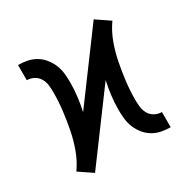

<svg xmlns="http://www.w3.org/2000/svg" viewBox="-127 -644 755 767"><g transform="rotate(-30 250.0 -260.0)"><path d="M99 7 68 -14 37 -35Q61 -69 75.5 -108.5Q90 -148 98 -189Q106 -230 111 -271.5Q116 -313 116 -355Q116 -372 114 -388.5Q112 -405 103.5 -419.5Q95 -434 80 -442Q65 -450 48 -450V-520Q69 -520 89.5 -516Q110 -512 128 -501.5Q146 -491 159.5 -474.5Q173 -458 181 -439Q189 -420 191.5 -399Q194 -378 194 -357Q194 -324 190 -291.5Q186 -259 179 -227L401 -527L432 -506L463 -485Q439 -451 424.5 -411.5Q410 -372 402 -331Q394 -290 389 -248.5Q384 -207 384 -165Q384 -148 386 -131.5Q388 -115 396.5 -100.5Q405 -86 420 -78Q435 -70 452 -70V0Q431 0 410.5 -4Q390 -8 372 -18.5Q354 -29 340.5 -45.5Q327 -62 319 -81Q311 -100 308.5 -121Q306 -142 306 -163Q306 -196 310 -228.5Q314 -261 321 -293Z"/></g></svg>

Font: Iosevka SS18
Style: Regular
Weight: 400
Monospace: yes
Designer: Belleve Invis
Foundry: Belleve Invis
Version: Version 25.1.1; ttfautohint (v1.8.4)